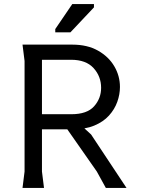

<svg xmlns="http://www.w3.org/2000/svg" viewBox="-20 -918 702 938"><path d="M90 0 100 -80V-620L90 -700H333Q407 -700 459 -670.5Q511 -641 538.5 -594Q566 -547 566 -493Q566 -457 553 -420.5Q540 -384 512.5 -353.5Q485 -323 440.5 -304.5Q396 -286 333 -286H185V-80L195 0ZM497 0 453 -80 288 -316H365L425 -261L598 0ZM185 -360H329Q405 -360 439.5 -398.5Q474 -437 474 -489Q474 -545 437 -585.5Q400 -626 327 -626H185ZM250 -760V-776L333 -898H439V-882L324 -760Z"/></svg>

Font: AR One Sans
Style: Regular
Weight: 400
Designer: Niteesh Yadav
Foundry: Niteesh Yadav
Version: Version 1.001;gftools[0.9.33]